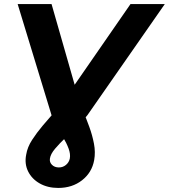

<svg xmlns="http://www.w3.org/2000/svg" viewBox="-20 -720 832 946"><path d="M267 206Q215 206 176 184Q137 162 118.5 124.5Q100 87 109 42Q115 5 138 -30.5Q161 -66 190.5 -101Q220 -136 250.5 -170.5Q281 -205 304 -239L623 -700H792L411 -153Q393 -129 364 -100.5Q335 -72 304.5 -43Q274 -14 251.5 12.5Q229 39 226 61Q223 79 236 92Q249 105 270 105Q290 105 305 92.5Q320 80 324 61Q328 39 318 12Q308 -15 291 -43Q274 -71 258.5 -98.5Q243 -126 235 -149L67 -700H234L366 -239Q374 -210 389.5 -173Q405 -136 420 -95Q435 -54 443 -12Q451 30 444 69Q433 130 384.5 168Q336 206 267 206Z"/></svg>

Font: Montserrat Thin
Style: Bold Italic
Weight: 700
Italic angle: -11.3°
Version: Version 9.000